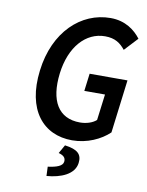

<svg xmlns="http://www.w3.org/2000/svg" viewBox="-96 -734 783 1024"><g transform="rotate(10 295.5 -221.5)"><path d="M96 -325C69 -108 172 12 329 12C410 12 483 -22 529 -66L565 -354H360L348 -259H460L442 -118C421 -99 387 -89 354 -89C236 -89 185 -179 203 -328C221 -475 303 -565 407 -565C462 -565 491 -543 517 -511L584 -583C552 -625 500 -666 419 -666C260 -666 122 -539 96 -325ZM297 45 271 91C296 98 311 109 308 132C305 156 272 167 226 173L228 223C305 217 377 188 385 125C391 78 367 54 297 45Z"/></g></svg>

Font: Falling Sky
Style: CondObl
Weight: 400
Designer: Paul D. Hunt
Foundry: Adobe Systems Incorporated
Version: Version 1.02